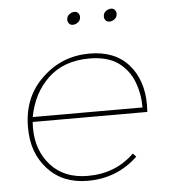

<svg xmlns="http://www.w3.org/2000/svg" viewBox="-51 -738 693 784"><g transform="rotate(-5 296.0 -346.0)"><path d="M272 -640Q262 -640 256.5 -646.8Q251 -653.5 251 -662Q251 -676 261.2 -684Q271.5 -692 283 -692Q293 -692 298.5 -685.2Q304 -678.5 304 -670Q304 -656 293.8 -648Q283.5 -640 272 -640ZM422 -640Q412 -640 406.5 -646.8Q401 -653.5 401 -662Q401 -676 411.2 -684Q421.5 -692 433 -692Q443 -692 448.5 -685.2Q454 -678.5 454 -670Q454 -656 443.8 -648Q433.5 -640 422 -640ZM278 0Q175 0 114 -67Q83.5 -100.5 68.2 -142.2Q53 -184 53 -239Q53 -363 135.5 -440Q216 -517 329 -517Q433 -517 489 -453.5Q545 -390 545 -289L544 -259H74L73 -235Q73 -142 128 -81Q183 -20 280 -20Q394 -20 470 -95L483 -81Q398 0 278 0ZM526 -279Q526 -335.5 506.8 -385.2Q487.5 -435 443 -467Q399 -497 327 -497Q222 -497 158 -436.5Q94 -376 76 -279Z"/></g></svg>

Font: Argentum Sans Thin
Style: Italic
Weight: 100
Italic angle: -11°
Designer: Julieta Ulanovsky (font), Cristiano Sobral (main changes and remaster)
Foundry: Julieta Ulanovsky (font), Cristiano Sobral (main changes and remaster)
Version: Version 2.007;June 15, 2022;FontCreator 14.0.0.2814 64-bit; 